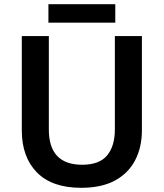

<svg xmlns="http://www.w3.org/2000/svg" viewBox="-20 -886 781 916"><path d="M657 -264Q657 -184 625 -122Q593 -60 529 -25Q465 10 367 10Q228 10 156 -63.5Q84 -137 84 -264V-714H213V-268Q213 -100 372 -100Q454 -100 491 -144.5Q528 -189 528 -269V-714H657ZM530 -866V-778H211V-866Z"/></svg>

Font: Noto Sans Meetei Mayek SemiBold
Style: Regular
Weight: 600
Designer: Monotype Design Team and Neelakash Kshetrimayum
Foundry: Monotype Imaging Inc.
Version: Version 2.002; ttfautohint (v1.8.4.7-5d5b)